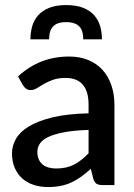

<svg xmlns="http://www.w3.org/2000/svg" viewBox="-20 -748 542 776"><path d="M338 -223Q280.5 -221 241 -213.8Q201.5 -206.5 177 -195.2Q152.5 -184 141.8 -168.5Q131 -153 131 -134.5Q131 -116.5 136.8 -103.8Q142.5 -91 152.8 -82.8Q163 -74.5 176.8 -70.8Q190.5 -67 207 -67Q249 -67 279.2 -82.8Q309.5 -98.5 338 -128.5ZM53 -439Q139.5 -519.5 259 -519.5Q303 -519.5 337.2 -505.2Q371.5 -491 394.8 -465Q418 -439 430.2 -403.2Q442.5 -367.5 442.5 -324V0H394.5Q379 0 371 -4.8Q363 -9.5 357.5 -24L347 -65.5Q327.5 -48 308.5 -34.2Q289.5 -20.5 269.2 -11Q249 -1.5 225.8 3.2Q202.5 8 174.5 8Q143.5 8 116.8 -0.5Q90 -9 70.5 -26.2Q51 -43.5 39.8 -69Q28.5 -94.5 28.5 -129Q28.5 -158.5 44.2 -186.5Q60 -214.5 96.2 -236.8Q132.5 -259 191.8 -273.5Q251 -288 338 -290V-324Q338 -379 314.5 -406Q291 -433 245.5 -433Q214.5 -433 193.5 -425.2Q172.5 -417.5 157 -408.5Q141.5 -399.5 129.5 -391.8Q117.5 -384 104 -384Q93 -384 85.2 -389.8Q77.5 -395.5 72.5 -404ZM247.5 -727.5Q288 -727.5 315.8 -716.5Q343.5 -705.5 360.5 -686.5Q377.5 -667.5 384.8 -642.2Q392 -617 392 -589H316.5Q316.5 -604.5 313.2 -617.2Q310 -630 302.2 -639.2Q294.5 -648.5 281 -653.5Q267.5 -658.5 247.5 -658.5Q227 -658.5 213.8 -653.5Q200.5 -648.5 192.8 -639.2Q185 -630 181.8 -617.2Q178.5 -604.5 178.5 -589H103Q103 -617 110.2 -642.2Q117.5 -667.5 134.5 -686.5Q151.5 -705.5 179.2 -716.5Q207 -727.5 247.5 -727.5Z"/></svg>

Font: Lato SemiBold
Style: Regular
Weight: 600
Designer: Lukasz Dziedzic with Adam Twardoch and Botio Nikoltchev
Foundry: tyPoland Lukasz Dziedzic
Version: Version 2.015; 2015-08-06; http://www.latofonts.com/